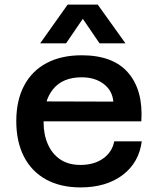

<svg xmlns="http://www.w3.org/2000/svg" viewBox="-20 -805 690 837"><path d="M331 12Q244 12 181 -22.5Q118 -57 84.5 -122Q51 -187 51 -277Q51 -367 85 -431.5Q119 -496 183 -530Q247 -564 336 -564Q474 -564 539.5 -487Q605 -410 596 -276H146L147 -363L474 -362Q470 -410 432 -439Q394 -468 336 -468Q254 -468 212 -417Q170 -366 170 -272Q170 -218 189 -175.5Q208 -133 243.5 -109.5Q279 -86 331 -86Q390 -86 429.5 -114Q469 -142 478 -189H598Q586 -96 514.5 -42Q443 12 331 12ZM155 -616 275 -785H406L527 -616H414L341 -723L268 -616Z"/></svg>

Font: Azeret Mono Thin Medium
Style: Regular
Weight: 500
Version: Version 1.002